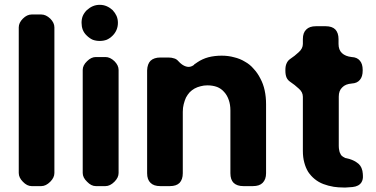

<svg xmlns="http://www.w3.org/2000/svg" viewBox="-20 -790 1596 815"><path d="M59.6 -673.8Q59.6 -693.4 77.1 -710.9Q94.7 -728.5 114.3 -728.5Q125 -728.5 134.8 -728.5Q145.5 -728.5 155.3 -728.5Q174.8 -728.5 193.4 -710.9Q210.9 -693.4 210.9 -673.8Q210.9 -518.6 210.9 -364.3Q210.9 -210 210.9 -55.7Q210.9 -36.1 193.4 -18.6Q174.8 0 155.3 0Q145.5 0 134.8 0Q125 0 114.3 0Q94.7 0 77.1 -18.6Q59.6 -36.1 59.6 -55.7Q59.6 -210 59.6 -364.3Q59.6 -518.6 59.6 -673.8Z M458 -747.1Q458 -747.1 458 -747.1Q468.8 -735.4 474.6 -722.7Q480.5 -709 480.5 -693.4Q480.5 -676.8 474.6 -663.1Q468.8 -649.4 458 -638.7Q446.3 -627 432.6 -621.1Q418.9 -616.2 403.3 -616.2Q387.7 -616.2 374 -621.1Q360.4 -627 348.6 -638.7Q336.9 -649.4 331.1 -664.1Q326.2 -677.7 326.2 -693.4Q326.2 -709 331.1 -721.7Q336.9 -735.4 348.6 -747.1Q360.4 -757.8 374 -763.7Q387.7 -769.5 403.3 -769.5Q418.9 -769.5 432.6 -763.7Q446.3 -757.8 458 -747.1ZM331.1 -493.2Q331.1 -512.7 349.6 -530.3Q367.2 -547.9 386.7 -547.9Q397.5 -547.9 407.2 -547.9Q418 -547.9 427.7 -547.9Q447.3 -547.9 465.8 -530.3Q483.4 -512.7 483.4 -493.2Q483.4 -383.8 483.4 -274.4Q483.4 -165 483.4 -55.7Q483.4 -36.1 465.8 -18.6Q447.3 0 427.7 0Q418 0 407.2 0Q397.5 0 386.7 0Q367.2 0 349.6 -18.6Q331.1 -36.1 331.1 -55.7Q331.1 -165 331.1 -274.4Q331.1 -383.8 331.1 -493.2Z M817.4 -525.4Q838.9 -540 864.3 -546.9Q890.6 -553.7 920.9 -553.7Q949.2 -553.7 973.6 -546.9Q999 -541 1019.5 -528.3Q1041 -516.6 1056.6 -498Q1073.2 -480.5 1085 -457Q1097.7 -433.6 1103.5 -406.2Q1109.4 -378.9 1109.4 -347.7Q1109.4 -250 1109.4 -54.7Q1109.4 -28.3 1094.7 -13.7Q1081.1 0 1053.7 0Q1040 0 1012.7 0Q986.3 0 971.7 -13.7Q958 -27.3 958 -54.7Q958 -143.6 958 -321.3Q958 -345.7 951.2 -365.2Q944.3 -385.7 931.6 -399.4Q918.9 -414.1 901.4 -420.9Q882.8 -427.7 860.4 -427.7Q844.7 -427.7 831.1 -423.8Q818.4 -420.9 805.7 -414.1Q793.9 -407.2 785.2 -398.4Q776.4 -388.7 769.5 -376Q763.7 -363.3 759.8 -347.7Q755.9 -333 755.9 -315.4Q755.9 -228.5 755.9 -54.7Q755.9 -28.3 742.2 -13.7Q728.5 0 701.2 0Q687.5 0 660.2 0Q632.8 0 619.1 -13.7Q604.5 -27.3 604.5 -54.7Q604.5 -200.2 604.5 -491.2Q605.5 -518.6 619.1 -532.2Q633.8 -545.9 661.1 -545.9Q671.9 -545.9 694.3 -545.9Q709 -545.9 719.7 -542Q729.5 -539.1 736.3 -531.2Q752.9 -512.7 769.5 -507.8Q787.1 -502 803.7 -514.6Q803.7 -515.6 803.7 -515.6Q806.6 -518.6 810.5 -520.5Q813.5 -523.4 817.4 -525.4Z M1472.7 -435.5Q1472.7 -435.5 1473.6 -435.5Q1446.3 -433.6 1432.6 -418.9Q1418 -405.3 1418 -379.9Q1418 -310.5 1418 -170.9Q1418 -160.2 1419.9 -152.3Q1420.9 -143.6 1424.8 -137.7Q1426.8 -131.8 1431.6 -127.9Q1436.5 -124 1442.4 -121.1Q1444.3 -120.1 1446.3 -119.1Q1449.2 -119.1 1451.2 -118.2Q1475.6 -113.3 1494.1 -100.6Q1512.7 -88.9 1517.6 -67.4Q1517.6 -65.4 1518.6 -64.5Q1518.6 -63.5 1518.6 -62.5Q1520.5 -52.7 1520.5 -43.9Q1521.5 -28.3 1514.6 -16.6Q1503.9 1 1476.6 3.9Q1469.7 3.9 1462.9 4.9Q1456.1 5.9 1448.2 5.9Q1442.4 5.9 1437.5 5.9Q1416 5.9 1396.5 2.9Q1373 -1 1352.5 -8.8Q1332 -16.6 1315.4 -30.3Q1299.8 -43 1288.1 -60.5Q1277.3 -78.1 1271.5 -100.6Q1265.6 -122.1 1265.6 -149.4Q1265.6 -225.6 1265.6 -378.9Q1265.6 -399.4 1248 -414.1Q1231.4 -429.7 1210.9 -443.4Q1201.2 -450.2 1196.3 -460.9Q1191.4 -472.7 1191.4 -489.3Q1191.4 -490.2 1191.4 -493.2Q1191.4 -509.8 1196.3 -520.5Q1201.2 -532.2 1210.9 -539.1Q1231.4 -552.7 1248 -568.4Q1265.6 -584 1265.6 -603.5Q1265.6 -610.4 1265.6 -624Q1265.6 -651.4 1280.3 -665Q1293.9 -678.7 1321.3 -678.7Q1335 -678.7 1362.3 -678.7Q1389.6 -678.7 1403.3 -665Q1417 -650.4 1417 -624Q1417 -617.2 1417 -603.5Q1417 -578.1 1431.6 -564.5Q1446.3 -550.8 1472.7 -547.9Q1496.1 -546.9 1507.8 -532.2Q1519.5 -518.6 1519.5 -493.2Q1519.5 -492.2 1519.5 -490.2Q1519.5 -464.8 1507.8 -451.2Q1496.1 -436.5 1472.7 -435.5Z"/></svg>

Font: DeepSea
Style: Bold
Weight: 700
Designer: Stem
Version: Version 3.019;git-0a5106e0b